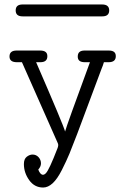

<svg xmlns="http://www.w3.org/2000/svg" viewBox="-20 -839 565 867"><path d="M22.9 -584Q22.9 -610.8 55.2 -610.8H161.1Q194.3 -610.8 193.8 -585Q193.8 -558.1 162.1 -558.1H143.1Q268.1 -270 273.9 -245.1Q280.8 -272 386.2 -558.1H362.8Q330.6 -558.1 331.1 -584Q331.1 -610.8 361.8 -610.8H471.2Q503.4 -610.8 502.9 -585Q502.9 -558.1 470.2 -558.1H449.2Q445.3 -543.9 438 -526.9L328.1 -232.9Q307.1 -177.7 293.5 -144.8Q279.8 -111.8 259.3 -71.3Q238.8 -30.8 217.8 -11.5Q196.8 7.8 174.8 7.8Q135.7 7.8 111.8 -25.6Q87.9 -59.1 87.9 -98.1Q87.9 -121.1 100.8 -131.1Q113.8 -141.1 127 -141.1Q143.1 -141.1 154.1 -129.2Q165 -117.2 165 -101.1Q165 -86.9 152.8 -73.2Q161.6 -50.3 173.8 -49.8Q180.7 -49.8 187.7 -57.4Q194.8 -64.9 207.5 -92Q220.2 -119.1 240.2 -170.9Q245.1 -184.1 241.2 -191.9L79.1 -558.1H56.2Q22.9 -558.1 22.9 -584ZM82 -818.8H440.9Q473.1 -818.8 473.1 -792Q473.1 -765.1 441.9 -765.1H82Q50.8 -765.1 50.8 -792Q50.8 -818.8 82 -818.8Z"/></svg>

Font: CMU Typewriter Text
Style: Light
Weight: 200
Version: Version 0.7.0